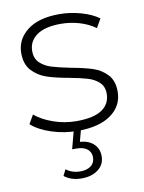

<svg xmlns="http://www.w3.org/2000/svg" viewBox="-84 -585 646 861"><g transform="rotate(-10 239.0 -154.5)"><path d="M118 -15C156 -2.3 196 4 238 4C303.3 4 354 -9 390 -35C426 -61 444 -95.7 444 -139C444 -171.7 435.3 -197.3 418 -216C400.7 -234.7 379.5 -248.2 354.5 -256.5C329.5 -264.8 296.7 -272.7 256 -280C219.3 -287.3 190.8 -294.2 170.5 -300.5C150.2 -306.8 133 -316.5 119 -329.5C105 -342.5 98 -360.7 98 -384C98 -413.3 110.3 -437 135 -455C159.7 -473 196.3 -482 245 -482C273.7 -482 301.7 -478 329 -470C356.3 -462 380.7 -450.3 402 -435L425 -475C404.3 -490.3 377.7 -502.7 345 -512C312.3 -521.3 279.3 -526 246 -526C182.7 -526 133.8 -512.5 99.5 -485.5C65.2 -458.5 48 -424.3 48 -383C48 -349 57 -322.3 75 -303C93 -283.7 114.7 -269.7 140 -261C165.3 -252.3 198.7 -244.3 240 -237C275.3 -230.3 303 -224 323 -218C343 -212 359.8 -202.7 373.5 -190C387.2 -177.3 394 -160 394 -138C394 -107.3 381.5 -83.3 356.5 -66C331.5 -48.7 292.7 -40 240 -40C203.3 -40 168.2 -46 134.5 -58C100.8 -70 73.3 -85 52 -103L29 -63C50.3 -43.7 80 -27.7 118 -15ZM139 192C160.3 208.7 186.7 217 218 217C248.7 217 273.8 209.5 293.5 194.5C313.2 179.5 323 159.3 323 134C323 111.3 315.5 92.8 300.5 78.5C285.5 64.2 264.7 56 238 54L254 -6H221L198 81H218C239.3 81 255.7 85.7 267 95C278.3 104.3 284 116.7 284 132C284 148.7 278 161.7 266 171C254 180.3 238 185 218 185C192.7 185 171 178 153 164Z"/></g></svg>

Font: Montserrat Custom ExtraLight
Style: Regular
Weight: 300
Designer: Julieta Ulanovsky
Foundry: Julieta Ulanovsky
Version: Version 7.200